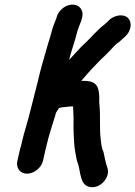

<svg xmlns="http://www.w3.org/2000/svg" viewBox="-20 -700 576 817"><path d="M109 -228C98 -181 83 -139 73 -95C71 -85 69 -76 66 -68L54 -16C47 14 65 39 95 39C125 39 156 14 163 -16L174 -65C177 -73 178 -82 181 -93C187 -119 196 -146 204 -173C207 -185 212 -197 215 -208L218 -220C221 -225 227 -234 231 -240C237 -242 244 -244 251 -244L270 -246C274 -247 278 -247 281 -247H291C291 -226 293 -216 293 -190C292 -150 294 -109 297 -75L301 -49C304 -30 307 -14 313 0C316 11 319 27 321 39C327 63 332 86 356 94C401 109 449 59 438 17C430 -2 425 -34 420 -55C412 -69 410 -93 408 -113C403 -152 408 -215 403 -255C401 -274 404 -287 401 -305C397 -343 378 -356 336 -356H326L345 -378C359 -395 377 -414 391 -428C408 -447 428 -463 446 -483L465 -503L475 -513C483 -518 492 -525 501 -534L513 -545C538 -568 543 -603 526 -622C508 -642 471 -637 447 -617L436 -606C420 -591 408 -584 393 -568L374 -549L355 -529C350 -524 345 -519 340 -515C318 -494 297 -469 274 -445C282 -480 298 -522 306 -555C310 -574 319 -593 325 -610L328 -620C339 -651 322 -677 295 -680C264 -684 233 -660 223 -633L220 -623C212 -604 203 -580 198 -559C193 -539 187 -524 181 -502C167 -452 153 -408 141 -354C131 -316 118 -265 109 -228Z"/></svg>

Font: Electronic
Style: ExHvIt
Weight: 900
Version: Version 1.011